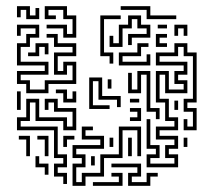

<svg xmlns="http://www.w3.org/2000/svg" viewBox="-20 -586 701 622"><path d="M65 -524V-554H47V-530H35V-566H77V-536H95V-560H107V-524ZM185 -464V-494H131V-506H197V-476H215V-524H185V-554H137V-536H161V-524H125V-566H197V-536H227V-464ZM455 -524V-554H371V-566H467V-536H551V-524ZM335 -380V-404H305V-536H371V-524H317V-416H347V-380ZM335 -434V-470H347V-446H365V-506H395V-536H437V-506H467V-464H407V-440H395V-476H455V-494H425V-524H407V-494H377V-434ZM65 -284V-314H35V-356H125V-374H35V-446H65V-476H95V-494H47V-470H35V-506H107V-464H77V-434H47V-386H137V-344H47V-326H77V-296H125V-326H215V-374H197V-344H155V-416H215V-434H155V-464H131V-476H167V-446H227V-404H167V-356H185V-386H227V-314H137V-284ZM491 -494V-506H521V-494ZM545 -470V-506H587V-470H575V-494H557V-470ZM485 -434V-476H521V-464H497V-446H521V-434ZM71 -404V-416H95V-446H137V-410H125V-434H107V-404ZM365 -374V-416H425V-446H461V-434H437V-404H377V-386H455V-410H467V-374ZM455 -44V-86H485V-104H455V-200H467V-116H497V-74H467V-56H545V-74H515V-116H545V-134H485V-176H545V-194H515V-254H485V-356H527V-296H575V-314H545V-356H575V-374H485V-416H545V-446H587V-416H617V-254H587V-236H617V-164H575V-200H587V-176H605V-224H575V-266H605V-404H575V-434H557V-404H497V-386H587V-344H557V-326H587V-284H515V-344H497V-266H527V-206H557V-164H497V-146H557V-104H527V-86H557V-44ZM485 -200V-224H455V-344H437V-284H395V-350H407V-296H425V-356H467V-236H497V-200ZM185 -254V-284H161V-296H197V-266H215V-290H227V-254ZM35 -230V-290H47V-230ZM185 10V-14H155V-56H185V-74H155V-164H35V-206H65V-266H107V-206H197V-176H215V-224H155V-254H137V-230H125V-266H167V-236H227V-164H185V-194H95V-254H77V-194H47V-176H167V-86H197V-44H167V-26H197V10ZM401 -254V-266H431V-254ZM545 -230V-260H557V-230ZM401 -194V-206H425V-224H401V-236H437V-194ZM215 16V-56H245V-74H215V-116H305V-134H245V-176H281V-164H257V-146H317V-104H227V-86H257V-44H227V4H245V-26H305V-86H365V-176H437V-80H425V-164H377V-74H317V-14H257V16ZM65 -80V-134H41V-146H77V-80ZM125 -80V-134H101V-146H137V-80ZM185 -110V-146H221V-134H197V-110ZM335 -110V-140H347V-110ZM395 -80V-140H407V-80ZM575 -110V-140H587V-110ZM125 -20V-44H95V-80H107V-56H137V-20ZM275 -50V-80H287V-50ZM395 16V-26H425V-44H341V-56H437V-14H407V4H455V-26H491V-14H467V16ZM281 16V4H365V-14H341V-26H377V16ZM269 -233V-335H311V-275H371V-239H359V-263H299V-323H281V-245H335V-233ZM329 -299V-329H341V-299Z"/></svg>

Font: Rubik Maze
Style: Regular
Weight: 400
Designer: Hubert and Fischer, NaN
Foundry: Hubert and Fischer, NaN
Version: Version 2.200